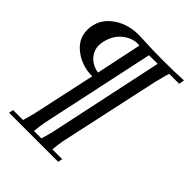

<svg xmlns="http://www.w3.org/2000/svg" viewBox="-225 -804 1056 1056"><g transform="rotate(45 303.0 -276.5)"><path d="M585 -679 579 -647H502Q499 -642 479 -563L351 27Q345 61 341 101H418L412 127H30L36 101H113Q115 94 118 83.5Q121 73 125.5 56.5Q130 40 133 27L212 -338Q138 -338 80 -378Q12 -425 12 -498Q12 -586 87 -638Q154 -684 246 -680Q351 -675 421 -675Q520 -675 585 -679ZM220 -375 276 -641Q232 -647 188 -618Q135 -583 120 -511Q117 -497 117 -485Q117 -443 146 -412.5Q175 -382 220 -375ZM276 27 418 -641H351L208 27Q202 61 198 101H256Q258 94 261 83.5Q264 73 268.5 56.5Q273 40 276 27Z"/></g></svg>

Font: GFS Didot
Style: Italic
Weight: 400
Italic angle: -12°
Designer: Takis Katsoulidis and George D. Matthiopoulos
Foundry: George Matthiopoulos and Takis Katsoulidis
Version: Version 1.0